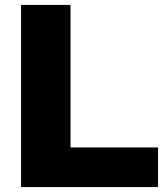

<svg xmlns="http://www.w3.org/2000/svg" viewBox="-20 -760 668 780"><path d="M65.5 0V-740H266.5V-161H622V0Z"/></svg>

Font: Encode Sans SemiExpanded SemiExpanded ExtraBold
Style: Regular
Weight: 800
Width: 6
Designer: Multiple Designers
Foundry: Impallari Type
Version: Version 3.000; ttfautohint (v1.8.3) -l 8 -r 50 -G 200 -x 14 